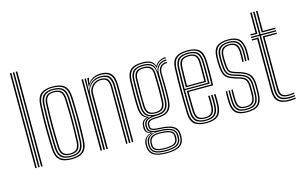

<svg xmlns="http://www.w3.org/2000/svg" viewBox="-110 -1102 2492 1564"><g transform="rotate(-15 1136.0 -320.0)"><path d="M107.2 0V-800H119.8V0ZM58 0V-800H70.5V0ZM82.8 0V-800H95V0Z M364.2 6.8Q294.8 6.8 263.2 -22.4Q231.8 -51.5 228.8 -118.8Q225 -205.8 224.6 -293.9Q224.2 -382 228.8 -480.8Q231.8 -550.5 264.6 -578.6Q297.5 -606.8 364.2 -606.8Q432.2 -606.8 464.6 -578.1Q497 -549.5 499.8 -480.2Q507.2 -292 499.8 -118.8Q496.8 -48.8 463.6 -21Q430.5 6.8 364.2 6.8ZM364.2 -3Q425.8 -3 455.1 -29.2Q484.5 -55.5 487.5 -119.2Q490.8 -199.8 491.1 -289.8Q491.5 -379.8 487.5 -480Q484.8 -544.2 455.1 -570.6Q425.5 -597 364.2 -597Q302.2 -597 273 -570.4Q243.8 -543.8 241 -480Q236.8 -380.2 237 -293.2Q237.2 -206.2 241 -119.2Q243.8 -56.2 272.9 -29.6Q302 -3 364.2 -3ZM364.2 -12.8Q307.2 -12.8 281.5 -37.6Q255.8 -62.5 253.2 -119.8Q249.5 -208.8 249.2 -294.4Q249 -380 253.2 -479.5Q255.8 -538.2 282.2 -562.8Q308.8 -587.2 364.2 -587.2Q418.8 -587.2 445.6 -563.4Q472.5 -539.5 475 -479.5Q478.8 -386 478.9 -297.4Q479 -208.8 475 -120Q472.5 -61 445.8 -36.9Q419 -12.8 364.2 -12.8ZM364.2 -22.8Q414.8 -22.8 437.6 -45.5Q460.5 -68.2 462.8 -120.8Q466.5 -208 466.6 -293.2Q466.8 -378.5 462.8 -479Q460.8 -533.8 436.6 -555.5Q412.5 -577.2 364.2 -577.2Q313.8 -577.2 290.9 -554.4Q268 -531.5 265.5 -478.8Q261.5 -383.5 261.5 -298.8Q261.5 -214 265.5 -120Q268 -67 291.4 -44.9Q314.8 -22.8 364.2 -22.8ZM364.2 -32.8Q320.2 -32.8 300.1 -53.1Q280 -73.5 278 -120Q274 -211.5 273.9 -295.6Q273.8 -379.8 278 -478.5Q280 -527 300.6 -547.1Q321.2 -567.2 364.2 -567.2Q408.2 -567.2 428.4 -546.8Q448.5 -526.2 450.5 -478.2Q454.5 -376 454.2 -290.6Q454 -205.2 450.5 -121Q448.5 -73.2 428.1 -53Q407.8 -32.8 364.2 -32.8ZM364.2 -42.5Q401.8 -42.5 419 -60.8Q436.2 -79 438.2 -121.2Q442 -210 442 -292.8Q442 -375.5 438.2 -477.8Q436.5 -520.2 419.4 -538.9Q402.2 -557.5 364.2 -557.5Q326.5 -557.5 309.2 -539.1Q292 -520.8 290.2 -478.5Q286.2 -380 286.2 -296.5Q286.2 -213 290.2 -120.2Q292 -79.2 309.2 -60.9Q326.5 -42.5 364.2 -42.5Z M873 0V-479.5Q873 -510.2 865.1 -537Q857.2 -563.8 835.1 -580.1Q813 -596.5 769.8 -596.5Q727.8 -596.5 698.1 -578Q668.5 -559.5 652.8 -528.8H649.8L657 -600H669.2V-592.5L661.2 -555.5H664Q683.5 -582.5 710.9 -594.8Q738.2 -607 772.5 -607Q819.8 -607 843.9 -589Q868 -571 876.5 -542.1Q885 -513.2 885 -480.5V0ZM608.2 0V-600H620.8V0ZM633 0V-600H645.2L642.5 -498H645.5Q657.8 -538.5 689 -562.4Q720.2 -586.2 766.5 -586.2Q821.2 -586 841 -557.5Q860.8 -529 860.8 -479V0H848.2V-478.2Q848.2 -525 830.1 -550.5Q812 -576 764 -576Q727 -576 700.5 -559.8Q674 -543.5 659.9 -518.1Q645.8 -492.8 645.8 -465V0ZM657.5 0V-465.5Q657.5 -503.2 685.5 -534.2Q713.5 -565.2 761.5 -565.2Q807.8 -565.2 822 -539.4Q836.2 -513.5 836.2 -477V0H824V-476.8Q824 -510.5 811.6 -532.8Q799.2 -555 760.2 -555Q721.2 -555 695.8 -528.5Q670.2 -502 670.2 -466L670 0Z M1123 160.2Q1050.2 160.2 1015.1 138.2Q980 116.2 975.8 68Q975 58.8 976 42.8Q980.2 -16.2 1035.5 -30.5V-33.5Q996.8 -45 994 -82.5Q993.8 -86 993.9 -92.6Q994 -99.2 994 -103.2Q995 -126.8 1005.6 -141.5Q1016.2 -156.2 1040.2 -162.5V-165.2Q1018 -173 1004.2 -196.1Q990.5 -219.2 988.5 -256.2Q985.8 -310.8 985.9 -366.8Q986 -422.8 988.2 -486.2Q990.8 -550.8 1022.1 -578.8Q1053.5 -606.8 1121.5 -606.8Q1168.5 -606.8 1192.4 -593.1Q1216.2 -579.5 1225 -551H1227.8Q1239.5 -574.2 1265.8 -587.2Q1292 -600.2 1316.5 -600V-589.8Q1281 -589.8 1257.8 -573.4Q1234.5 -557 1227 -534H1223.5Q1216 -566.5 1192.5 -581.8Q1169 -597 1121.5 -597Q1060.2 -597 1031.4 -571.5Q1002.5 -546 1000.8 -486.8Q998.5 -421.5 998.2 -368Q998 -314.5 1000.8 -257.5Q1002.8 -216.5 1018 -194Q1033.2 -171.5 1059.8 -164.8V-162Q1029.8 -155.2 1017.8 -141.6Q1005.8 -128 1004.8 -103.5Q1004 -92 1004.8 -82.2Q1006 -62 1017 -51.1Q1028 -40.2 1055.8 -33.2V-30.2Q1020.5 -24.2 1005 -7.4Q989.5 9.5 987 42.8Q986.2 50.2 985.9 55.2Q985.5 60.2 986.2 68Q990.2 110.8 1021.5 130.9Q1052.8 151 1123 151Q1195.2 151 1227.8 130.4Q1260.2 109.8 1263.2 62.8Q1264.2 49.5 1262.8 35Q1259.5 -5 1227.1 -23.8Q1194.8 -42.5 1124.8 -45Q1078 -46.8 1058 -55.1Q1038 -63.5 1036 -82.2Q1035.5 -86.2 1035.4 -93.2Q1035.2 -100.2 1035.5 -103.5Q1037.5 -128.5 1057 -138.2Q1076.5 -148 1121.8 -147.8Q1186.2 -147.5 1212.9 -175.2Q1239.5 -203 1241.8 -258Q1243.5 -298.8 1243.8 -331.2Q1244 -363.8 1243.2 -398.9Q1242.5 -434 1241.5 -482.8Q1240.8 -516.5 1260.2 -538.6Q1279.8 -560.8 1316.5 -560.2V-550Q1282.8 -550.5 1267.2 -529.9Q1251.8 -509.2 1252.5 -479.2Q1254 -419.5 1255.1 -369.9Q1256.2 -320.2 1253.5 -257.5Q1250.5 -193.5 1219.8 -165.8Q1189 -138 1121.5 -138Q1083.5 -138 1065.5 -130.9Q1047.5 -123.8 1046.5 -102.2Q1046.5 -101 1046.4 -94.4Q1046.2 -87.8 1046.5 -84.8Q1048.2 -68.5 1066.4 -62.5Q1084.5 -56.5 1125 -55Q1200.5 -52.2 1235.6 -31.2Q1270.8 -10.2 1274 35.5Q1274.8 49.2 1274.2 62.8Q1271.5 114 1236 137.1Q1200.5 160.2 1123 160.2ZM1123 142Q1058.5 142 1029 124.8Q999.5 107.5 996.2 68Q995.5 57 996.5 42.8Q999 8.5 1018 -8.6Q1037 -25.8 1078.8 -30.5V-33.2Q1046 -37.5 1031.1 -48.9Q1016.2 -60.2 1014.5 -82.2Q1014 -86.8 1014 -93Q1014 -99.2 1014.2 -103.5Q1016 -153.8 1079 -162.5V-164.8Q1048.8 -170.8 1031.8 -193.1Q1014.8 -215.5 1012.8 -258Q1010.5 -308.8 1010.6 -364.8Q1010.8 -420.8 1012.8 -486.2Q1014.5 -541.5 1041.1 -564.4Q1067.8 -587.2 1121.5 -587.2Q1171.2 -587.2 1194.6 -568Q1218 -548.8 1221.8 -505.5H1224.5Q1231.2 -540.2 1254.2 -560Q1277.2 -579.8 1316.5 -580.5V-570Q1275.2 -570.5 1252.1 -545.6Q1229 -520.8 1230 -485.2Q1231.8 -418.2 1231.9 -365.4Q1232 -312.5 1229.8 -258.2Q1227.5 -205 1202 -181.1Q1176.5 -157.2 1121.5 -157.2Q1076.2 -157.5 1051.9 -145.8Q1027.5 -134 1025.5 -104.8Q1025 -99.8 1025.1 -92.6Q1025.2 -85.5 1025.5 -82.5Q1027.8 -57.8 1051.6 -48.4Q1075.5 -39 1124.5 -37.2Q1186.2 -34.8 1218 -18Q1249.8 -1.2 1252.8 34.8Q1253.2 42.2 1253.5 48.1Q1253.8 54 1253.2 62.8Q1250.8 106.5 1218.9 124.2Q1187 142 1123 142ZM1121.5 -168Q1169.5 -168 1192.6 -189.2Q1215.8 -210.5 1217.8 -258.2Q1220 -314.8 1219.6 -368.6Q1219.2 -422.5 1217 -487.8Q1215.5 -536.8 1191.8 -557Q1168 -577.2 1121.5 -577.2Q1069.2 -577.2 1047.6 -554.6Q1026 -532 1025 -486Q1023.5 -421.2 1023.2 -369.5Q1023 -317.8 1025 -256.2Q1026.5 -210 1050 -189Q1073.5 -168 1121.5 -168ZM1121.5 -177.8Q1077.8 -177.8 1058 -197.4Q1038.2 -217 1037 -258Q1035.5 -313 1035.5 -367.5Q1035.5 -422 1037 -485.8Q1038 -529.5 1058.1 -548.4Q1078.2 -567.2 1121.5 -567.2Q1163.5 -567.2 1183.4 -548.5Q1203.2 -529.8 1204.8 -488Q1207.2 -418 1207.4 -365.4Q1207.5 -312.8 1205.2 -258.8Q1203.5 -216.8 1183.8 -197.2Q1164 -177.8 1121.5 -177.8ZM1121.5 -187.5Q1156.5 -187.5 1174 -204.6Q1191.5 -221.8 1193 -259.5Q1197 -357.2 1192.5 -488Q1191.2 -526 1173.2 -541.8Q1155.2 -557.5 1121.5 -557.5Q1085.8 -557.5 1067.9 -541.1Q1050 -524.8 1049.2 -485.2Q1047.8 -425.2 1047.4 -370.8Q1047 -316.2 1049.2 -258.5Q1050.5 -221.2 1067.9 -204.4Q1085.2 -187.5 1121.5 -187.5ZM1123 132.2Q1185.8 132.2 1213.1 115.5Q1240.5 98.8 1242 64.2Q1242.8 49.8 1241.5 35.2Q1239.5 6.5 1213.4 -9Q1187.2 -24.5 1124.2 -27.5Q1065 -30.2 1038 -13.5Q1011 3.2 1007.2 43Q1006.5 49.5 1006.2 55.2Q1006 61 1006.8 68.8Q1009.8 102.8 1037.2 117.5Q1064.8 132.2 1123 132.2ZM1123 123.2Q1068.2 123.2 1043.8 110.4Q1019.2 97.5 1016.8 68Q1016 59 1017.5 42.5Q1021 4 1047.2 -8.8Q1073.5 -21.5 1125.2 -19.2Q1179 -17 1204 -4.1Q1229 8.8 1231.2 35.2Q1232 45.2 1231.9 50.6Q1231.8 56 1231.5 63Q1229.2 95.2 1204.1 109.2Q1179 123.2 1123 123.2ZM1123 114Q1172.8 114 1195.4 102.2Q1218 90.5 1220 62.8Q1221 48.8 1219.8 35.2Q1218.2 14 1196.5 3.6Q1174.8 -6.8 1124 -9.8Q1074.8 -12.8 1052.6 0.4Q1030.5 13.5 1028 42.8Q1026.8 55.2 1027.8 68Q1029.2 91.2 1051.2 102.6Q1073.2 114 1123 114Z M1502 6.8Q1434.8 6.8 1401.8 -19.5Q1368.8 -45.8 1366.5 -110.8Q1363.2 -212.8 1363.4 -307Q1363.5 -401.2 1366.5 -488.2Q1369 -553.5 1401.6 -580.1Q1434.2 -606.8 1501.5 -606.8Q1568.8 -606.8 1599.4 -579.6Q1630 -552.5 1632.8 -489Q1633.2 -481.5 1633.6 -458.4Q1634 -435.2 1634.1 -403.8Q1634.2 -372.2 1633.8 -338.9Q1633.2 -305.5 1631.5 -277.2H1425.2Q1425.2 -234.5 1426 -195.8Q1426.8 -157 1428 -114.2Q1429.2 -76 1446.4 -59.2Q1463.5 -42.5 1502 -42.5Q1535.5 -42.5 1552.4 -58.4Q1569.2 -74.2 1571.2 -114.2Q1572.2 -132.8 1571.9 -158.9Q1571.5 -185 1570.5 -204H1582.8Q1584.2 -181.2 1584.2 -155.1Q1584.2 -129 1583.5 -113.8Q1581.2 -70.2 1562.2 -51.5Q1543.2 -32.8 1502 -32.8Q1456.8 -32.8 1436.9 -51.8Q1417 -70.8 1415.8 -113.8Q1414.2 -161 1413.5 -204.5Q1412.8 -248 1412.8 -287.8H1619.8Q1621.2 -324 1621.5 -366.8Q1621.8 -409.5 1621.4 -443.8Q1621 -478 1620.5 -488.5Q1618 -546.8 1590.2 -571.9Q1562.5 -597 1501.5 -597Q1440.2 -597 1410.5 -572.1Q1380.8 -547.2 1378.8 -486.2Q1376 -407.5 1375.8 -308.9Q1375.5 -210.2 1378.8 -113.2Q1380.5 -54.8 1408.9 -28.9Q1437.2 -3 1502 -3Q1561.8 -3 1589.6 -28.1Q1617.5 -53.2 1620.5 -112.5Q1621.2 -127.5 1621.1 -155.4Q1621 -183.2 1619.5 -204H1631.8Q1633.2 -183.2 1633.4 -155.5Q1633.5 -127.8 1632.8 -111.8Q1629.5 -48.2 1599.1 -20.8Q1568.8 6.8 1502 6.8ZM1502 -12.8Q1447.5 -12.8 1420.1 -34.9Q1392.8 -57 1391 -112.8Q1388.2 -200.8 1388.1 -299.4Q1388 -398 1391 -485.8Q1393 -541.2 1419.4 -564.2Q1445.8 -587.2 1501.5 -587.2Q1556.2 -587.2 1581 -564.2Q1605.8 -541.2 1608.2 -488.2Q1608.8 -478.5 1609.1 -447.9Q1609.5 -417.2 1609.2 -377Q1609 -336.8 1607.8 -298H1400.2Q1400.2 -253.5 1401 -205.4Q1401.8 -157.2 1403.2 -113.5Q1405 -63.8 1428.6 -43.2Q1452.2 -22.8 1502 -22.8Q1549.5 -22.8 1571.5 -43.8Q1593.5 -64.8 1596 -113.5Q1596.8 -128.5 1596.6 -155.9Q1596.5 -183.2 1595 -204H1607.5Q1608.8 -182.5 1608.9 -155.4Q1609 -128.2 1608.2 -113Q1605.5 -59.2 1580.9 -36Q1556.2 -12.8 1502 -12.8ZM1400.2 -308.2H1595.8Q1597 -344.2 1597.1 -381.4Q1597.2 -418.5 1596.9 -447.5Q1596.5 -476.5 1596 -487.5Q1593.8 -535.2 1572 -556.2Q1550.2 -577.2 1501.5 -577.2Q1450.2 -577.2 1427.6 -555.6Q1405 -534 1403.2 -485.2Q1401.8 -442.2 1401.1 -396.8Q1400.5 -351.2 1400.2 -308.2ZM1412.8 -318.8Q1412.8 -353 1413.5 -396.8Q1414.2 -440.5 1415.8 -484.8Q1417 -529 1437.1 -548.1Q1457.2 -567.2 1501.5 -567.2Q1544 -567.2 1562.9 -548.5Q1581.8 -529.8 1583.5 -487Q1584 -475.5 1584.4 -448.5Q1584.8 -421.5 1584.6 -387Q1584.5 -352.5 1583.5 -318.8ZM1425.2 -329H1571.5Q1572.8 -380.2 1572.4 -426Q1572 -471.8 1571.2 -486.2Q1569.8 -522.8 1554.4 -540.1Q1539 -557.5 1501.5 -557.5Q1462.5 -557.5 1445.9 -540.1Q1429.2 -522.8 1428 -484.2Q1426.5 -442.2 1425.9 -404.6Q1425.2 -367 1425.2 -329Z M1842.8 -32.8Q1803.8 -32.8 1785.2 -51Q1766.8 -69.2 1765.5 -113.5Q1764.8 -137.8 1764.5 -157.9Q1764.2 -178 1765.5 -203H1777.2Q1776 -177.5 1776.4 -157.6Q1776.8 -137.8 1777.5 -113.8Q1778.5 -75.8 1793.6 -59.1Q1808.8 -42.5 1842.8 -42.5Q1879 -42.5 1895.9 -58.2Q1912.8 -74 1914.5 -111.8Q1915.8 -136.8 1915.5 -149.2Q1915.2 -161.8 1915.2 -184.8Q1915.2 -228.5 1901.9 -246Q1888.5 -263.5 1860.2 -272.2L1816.8 -285.5Q1782.2 -295.8 1761 -310Q1739.8 -324.2 1729.4 -350.9Q1719 -377.5 1717.2 -425.8Q1716.2 -447.8 1716.1 -460.5Q1716 -473.2 1716.2 -488.8Q1717.2 -553.5 1748.6 -580.1Q1780 -606.8 1845 -606.8Q1909 -606.8 1938.1 -579Q1967.2 -551.2 1971.5 -487.5Q1972.2 -476 1972 -448.4Q1971.8 -420.8 1969.8 -399H1958Q1960 -422 1960.1 -448.9Q1960.2 -475.8 1959.5 -487.2Q1956 -545 1929.8 -571Q1903.5 -597 1845 -597Q1783.2 -597 1756.2 -571Q1729.2 -545 1728 -487.5Q1727.8 -473.5 1728 -460Q1728.2 -446.5 1729 -426Q1731.2 -378.8 1741.1 -354Q1751 -329.2 1770.4 -317.1Q1789.8 -305 1820.2 -295.8L1863.5 -282.5Q1896.2 -272.5 1911.8 -252.5Q1927.2 -232.5 1927.2 -184.8Q1927.2 -167.8 1927.4 -157.8Q1927.5 -147.8 1927.4 -137.9Q1927.2 -128 1926.5 -111Q1924.5 -70.5 1905.9 -51.6Q1887.2 -32.8 1842.8 -32.8ZM1842.8 -12.8Q1791 -12.8 1767.2 -35.6Q1743.5 -58.5 1741.8 -112.8Q1741 -135.5 1740.8 -157.5Q1740.5 -179.5 1741.8 -203H1753.5Q1752.5 -179.8 1752.6 -158.2Q1752.8 -136.8 1753.5 -113Q1755 -63.8 1776.4 -43.2Q1797.8 -22.8 1842.8 -22.8Q1891 -22.8 1913.8 -42.9Q1936.5 -63 1938.5 -111.2Q1939.5 -132.2 1939.4 -148Q1939.2 -163.8 1939.2 -184.8Q1939.2 -238.8 1920.5 -260.2Q1901.8 -281.8 1866.5 -292.5L1823.8 -305.5Q1796.8 -313.8 1779.1 -324.4Q1761.5 -335 1752.1 -358Q1742.8 -381 1741 -426.2Q1740.2 -444.2 1740 -458.6Q1739.8 -473 1740 -487.2Q1741 -541.2 1766.2 -564.2Q1791.5 -587.2 1845 -587.2Q1898.8 -587.2 1921.6 -562.6Q1944.5 -538 1947.8 -486.8Q1948.5 -473 1948.1 -446.4Q1947.8 -419.8 1946 -399H1934.2Q1936 -419.5 1936.2 -447.9Q1936.5 -476.2 1936 -485.8Q1933 -535.2 1911.4 -556.2Q1889.8 -577.2 1845 -577.2Q1796 -577.2 1774.9 -555.8Q1753.8 -534.2 1752.2 -487.8Q1751.5 -468.2 1752 -456.8Q1752.5 -445.2 1753.2 -426.2Q1754.8 -384.5 1762.6 -363.5Q1770.5 -342.5 1786.1 -332.9Q1801.8 -323.2 1827 -315.8L1869.5 -302.8Q1910 -290.2 1930.6 -266.1Q1951.2 -242 1951.2 -184.8Q1951.2 -165.2 1951.4 -149.5Q1951.5 -133.8 1950.5 -111Q1948.2 -59 1923.8 -35.9Q1899.2 -12.8 1842.8 -12.8ZM1842.8 6.8Q1778 6.8 1749 -20.8Q1720 -48.2 1717.8 -111.8Q1717 -134.8 1716.9 -156.9Q1716.8 -179 1718 -203H1730Q1728.5 -179.2 1728.8 -157Q1729 -134.8 1729.8 -112.2Q1731.8 -53 1758.4 -28Q1785 -3 1842.8 -3Q1905.2 -3 1932.6 -28.2Q1960 -53.5 1962.5 -110.5Q1963.5 -135.2 1963.4 -147.2Q1963.2 -159.2 1963.2 -184.8Q1963.2 -244.8 1940.9 -271.9Q1918.5 -299 1872.8 -313L1830.5 -326Q1807.8 -332.8 1794 -341.4Q1780.2 -350 1773.4 -369Q1766.5 -388 1765 -426.5Q1764.2 -447 1763.9 -458.1Q1763.5 -469.2 1764 -486.5Q1765.8 -527.2 1783.5 -547.2Q1801.2 -567.2 1845 -567.2Q1883.8 -567.2 1902.6 -548.5Q1921.5 -529.8 1924 -485.5Q1924.5 -476 1924.4 -449.2Q1924.2 -422.5 1922.5 -399H1910.8Q1912.2 -422.8 1912.5 -448.9Q1912.8 -475 1912 -485.2Q1909.8 -522.8 1894.1 -540.1Q1878.5 -557.5 1845 -557.5Q1810.2 -557.5 1793.8 -541Q1777.2 -524.5 1776 -486.5Q1775.5 -468.5 1775.9 -456.8Q1776.2 -445 1777 -426.8Q1778.5 -391.8 1784 -374.6Q1789.5 -357.5 1801.4 -350Q1813.2 -342.5 1833.8 -336.2L1875.8 -323.2Q1922.5 -308.8 1948.8 -280.4Q1975 -252 1975 -184.8Q1975 -159.2 1975.1 -147.1Q1975.2 -135 1974.2 -110.2Q1971.8 -49.8 1942.6 -21.5Q1913.5 6.8 1842.8 6.8Z M2202.5 -14.2Q2148 -14.2 2124.5 -37.1Q2101 -60 2101 -113V-568.2H2032.2V-578.8H2101V-770H2113.2V-578.8H2242.2V-568.2H2113.2V-113Q2113.2 -65.8 2134 -45.2Q2154.8 -24.8 2202.5 -24.8Q2226 -24.8 2254 -29V-18.8Q2230 -14.2 2202.5 -14.2ZM2032.2 -589.5V-600H2076.2V-770H2088.8V-589.5ZM2125.5 -589.5V-770H2138V-600H2242.2V-589.5ZM2202.5 6.8Q2135 6.8 2105.6 -21Q2076.2 -48.8 2076.2 -113V-547.2H2032.2V-557.8H2088.8V-113Q2088.8 -54.2 2115.1 -29Q2141.5 -3.8 2202.5 -3.8Q2230.2 -3.8 2254 -8.5V2Q2233.5 6.8 2202.5 6.8ZM2202.5 -35.5Q2161.2 -35.5 2143.4 -53.4Q2125.5 -71.2 2125.5 -113V-557.8H2242.2V-547.2H2138V-113Q2138 -77 2153 -61.4Q2168 -45.8 2202.5 -45.8Q2212.5 -45.8 2225.9 -46.5Q2239.2 -47.2 2254 -50V-39.8Q2227 -35.5 2202.5 -35.5Z"/></g></svg>

Font: Big Shoulders Inline Text Light
Style: Regular
Weight: 300
Designer: Patric King
Foundry: XO Type Co
Version: Version 1.000